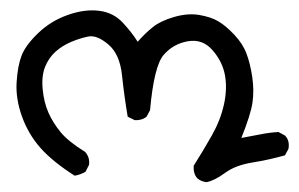

<svg xmlns="http://www.w3.org/2000/svg" viewBox="-20 -257 589 378"><path d="M386.7 101.6Q376 100.6 368.2 93.8Q360.4 85 361.3 69.3Q379.9 40 397 9.8Q414.1 -20.5 420.9 -51.3Q427.7 -82 422.9 -108.9Q418 -135.7 398.4 -158.2Q378.9 -180.7 350.1 -175.8Q321.3 -170.9 302.2 -148.9Q283.2 -127 275.4 -40L268.6 -27.3Q258.8 -19.5 245.1 -20.5L231.4 -27.3Q224.6 -67.4 220.2 -108.9Q215.8 -150.4 193.4 -169.4Q170.9 -188.5 153.8 -185.1Q136.7 -181.6 119.6 -174.3Q102.5 -167 89.4 -155.3Q76.2 -143.6 68.8 -125.5Q61.5 -107.4 64 -81.5Q66.4 -55.7 75.2 -35.6Q84 -15.6 99.1 2.9Q114.3 21.5 147.5 42Q157.2 52.7 155.3 67.4L148.4 81.1Q138.7 86.9 127 88.9Q84 61.5 60.1 34.7Q36.1 7.8 23.4 -27.3Q10.7 -62.5 12.7 -94.7Q14.6 -127 22.5 -147.5Q30.3 -168 55.2 -191.9Q80.1 -215.8 113.3 -227.5Q146.5 -239.3 174.8 -235.8Q203.1 -232.4 221.7 -212.4Q240.2 -192.4 251 -174.8Q265.6 -191.4 280.8 -203.6Q295.9 -215.8 322.8 -223.6Q349.6 -231.4 372.6 -227.5Q395.5 -223.6 410.2 -214.8Q424.8 -206.1 441.4 -188.5Q458 -170.9 465.3 -151.4Q472.7 -131.8 476.6 -105.5Q480.5 -79.1 477.1 -55.2Q473.6 -31.2 455.1 14.6Q476.6 10.7 493.7 7.3Q510.7 3.9 528.3 2.9L541 9.8Q550.8 19.5 547.9 36.1L541 48.8Q509.8 57.6 476.6 63Q443.4 68.4 422.9 83.5Q402.3 98.6 386.7 101.6Z"/></svg>

Font: JasonHandwriting4
Style: Regular
Weight: 400
Version: Version 1.01.21